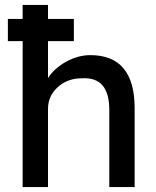

<svg xmlns="http://www.w3.org/2000/svg" viewBox="-20 -760 635 780"><path d="M12 -593V-683H72V-740H175V-683H280V-593H175V-443Q201 -483 249 -509.5Q297 -536 347 -536Q527 -536 527 -320V0H424V-313Q424 -381 396.5 -413Q369 -445 313 -442Q254 -442 214.5 -406Q175 -370 175 -318V0H124H72V-593Z"/></svg>

Font: Easer Grotesk
Style: Regular
Weight: 400
Designer: Boardeaser, Bonnie Shaver-Troup, Thomas Jockin
Foundry: Lexend
Version: Version 1.008;Glyphs 3.1.2 (3151)